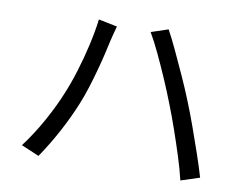

<svg xmlns="http://www.w3.org/2000/svg" viewBox="-75 -804 1151 900"><g transform="rotate(10 500.0 -354.0)"><path d="M229 -317Q251 -369 271 -433.5Q291 -498 306 -564.5Q321 -631 328 -688L417 -670Q412 -654 407 -633.5Q402 -613 398 -597Q393 -574 384.5 -537Q376 -500 364 -456Q352 -412 338 -367.5Q324 -323 308 -284Q280 -215 241 -142.5Q202 -70 160 -9L75 -45Q122 -107 163 -181Q204 -255 229 -317ZM722 -355Q702 -407 676.5 -466Q651 -525 625 -580Q599 -635 577 -672L658 -699Q678 -663 703.5 -608.5Q729 -554 756 -494.5Q783 -435 804 -382Q824 -333 846.5 -270.5Q869 -208 890 -146.5Q911 -85 924 -40L835 -11Q823 -62 804 -121.5Q785 -181 764 -241.5Q743 -302 722 -355Z"/></g></svg>

Font: Chiron Sans HK TT
Style: Regular
Weight: 400
Designer: Ryoko NISHIZUKA 西塚涼子 (kana, bopomofo & ideographs); Paul D. Hunt (Latin, Greek & Cyrillic); Sandoll Communications 산돌커뮤니
Foundry: Adobe
Version: Version 2.022;hotconv 1.0.109;makeotfexe 2.5.65596